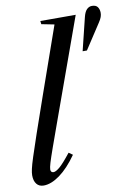

<svg xmlns="http://www.w3.org/2000/svg" viewBox="-93 -900 673 970"><g transform="rotate(-10 243.0 -415.0)"><path d="M51.5 10.5Q28 10.5 15.2 -5.8Q2.5 -22 2.5 -50Q2.5 -63 6.8 -82.5Q11 -102 23.8 -141.8Q36.5 -181.5 61 -253Q85.5 -324.5 126.5 -441.5L246 -781.5L180.5 -794.5L178.5 -811H360L177 -303.5Q146 -218 128.8 -169.2Q111.5 -120.5 104.5 -97Q97.5 -73.5 97.5 -63.5Q97.5 -47.5 112.5 -47.5Q123.5 -47.5 143.8 -64.2Q164 -81 203.5 -131L223.5 -117Q179.5 -54.5 134.8 -22Q90 10.5 51.5 10.5ZM362.5 -623.5 404 -792.5Q410.5 -818.5 422 -829.8Q433.5 -841 448 -841Q469 -841 477.5 -828.8Q486 -816.5 486 -799Q486 -788.5 482.2 -777.8Q478.5 -767 468.5 -752L384.5 -623.5Z"/></g></svg>

Font: Libre Caslon Condensed Medium Italic
Style: Regular
Weight: 500
Italic angle: -22.583°
Designer: Pablo Impallari, Rodrigo Fuenzalida, Katja Schimmel, Ertekin Erdin
Foundry: Pablo Impallari, Rodrigo Fuenzalida
Version: Version 2.000; ttfautohint (v1.8.4.7-5d5b);gftools[0.9.33]